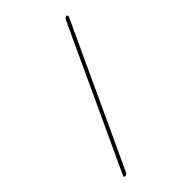

<svg xmlns="http://www.w3.org/2000/svg" viewBox="-228 -822 955 955"><g transform="rotate(-45 250.0 -344.5)"><path d="M70.3 40Q66.4 40 64 37.1Q61.5 34.2 64.5 30.3L412.1 -719.7Q417 -729.5 427.7 -730.5Q430.7 -730.5 432.6 -727.1Q434.6 -723.6 433.6 -719.7L85.9 30.3Q81.1 40 70.3 40Z"/></g></svg>

Font: Rounded-X Mgen+ 1mn thin
Style: Regular
Weight: 100
Designer: [Source Han Sans]
Ryoko NISHIZUKA  (kana & ideographs); Paul D. Hunt (Latin, Greek & Cyrillic); Wenlong ZHANG  (bopomofo
Version: Version 1.059.20150602